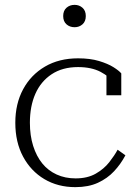

<svg xmlns="http://www.w3.org/2000/svg" viewBox="-20 -759 574 790"><path d="M291 -25Q340 -25 374 -44.5Q408 -64 429.5 -91.5Q451 -119 464 -143L496 -120Q477 -84 449.5 -54.5Q422 -25 383 -7Q344 11 290 11Q218 11 162.5 -22Q107 -55 75 -114.5Q43 -174 43 -254Q43 -332 75 -391.5Q107 -451 165 -485Q223 -519 301 -519Q351 -519 387.5 -508Q424 -497 447 -482.5Q470 -468 479 -457V-367H418V-459Q428 -456 436 -450Q444 -444 448.5 -437.5Q453 -431 453 -425Q453 -419 447 -416Q431 -444 393.5 -463.5Q356 -483 301 -483Q237 -483 192.5 -453.5Q148 -424 125.5 -373Q103 -322 103 -254Q103 -201 116.5 -158.5Q130 -116 154 -86.5Q178 -57 213 -41Q248 -25 291 -25ZM287 -647Q267 -647 253.5 -659Q240 -671 240 -693Q240 -715 253.5 -727Q267 -739 287 -739Q306 -739 319.5 -727Q333 -715 333 -693Q333 -671 319.5 -659Q306 -647 287 -647Z"/></svg>

Font: Roboto Serif 36pt ExtraLight
Style: Regular
Weight: 250
Designer: Greg Gazdowicz
Foundry: Commercial Type
Version: Version 1.008